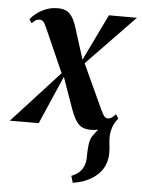

<svg xmlns="http://www.w3.org/2000/svg" viewBox="-86 -557 629 850"><g transform="rotate(5 228.5 -132.0)"><path d="M269.5 250 260.5 220Q282.5 211 295 199.5Q307.5 188 314 172Q322 155 321.8 130.8Q321.5 106.5 324 83Q326 50 343 29.2Q360 8.5 372.5 -8.5L442 -46Q427 -27.5 420.5 -4.8Q414 18 414.5 37.5Q414.5 52 417 70.2Q419.5 88.5 419 106Q419 136.5 406.8 163.2Q394.5 190 368.5 210Q349 225.5 324.5 235.5Q300 245.5 269.5 250ZM328 9.5Q307.5 9.5 292 3Q276.5 -3.5 263.8 -22.2Q251 -41 238 -76.5L178.5 -244.5L199 -235.5L96.5 0L-32 0.5L195 -247.5L182.5 -219L92.5 -422.5Q84.5 -441.5 77.8 -449Q71 -456.5 60 -456.5Q50 -456.5 41.8 -451Q33.5 -445.5 26.5 -437.5L15.5 -455.5Q27 -469.5 44.8 -482.8Q62.5 -496 85.5 -505Q108.5 -514 136.5 -514Q159.5 -514 175 -506.2Q190.5 -498.5 202 -480Q213.5 -461.5 223 -429.5L270.5 -279.5L255 -276L364.5 -502.5H489L255.5 -260.5L271 -292L369.5 -78.5Q378 -60.5 384.2 -54Q390.5 -47.5 399.5 -47.5Q409.5 -47.5 417.2 -53.5Q425 -59.5 434 -69L445.5 -50.5Q430.5 -31 412.5 -17.8Q394.5 -4.5 373.5 2.5Q352.5 9.5 328 9.5Z"/></g></svg>

Font: Merriweather 144pt SemiBold
Style: Italic
Weight: 600
Italic angle: -7.8°
Version: Version 2.101